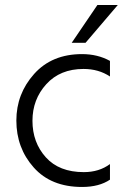

<svg xmlns="http://www.w3.org/2000/svg" viewBox="-20 -731 512 763"><path d="M417 -17Q374 12 306 12Q183 12 114 -65.5Q45 -143 45 -252Q45 -358 115.5 -437Q186 -516 306 -516Q368 -516 417 -489V-427Q372 -457 312 -457Q219 -457 164 -396.5Q109 -336 109 -251Q109 -165 162 -106Q215 -47 313 -47Q374 -47 417 -79ZM320 -561H265L367 -711H448Z"/></svg>

Font: Hind Madurai Light
Style: Regular
Weight: 300
Designer: Jyotish Sonowal
Foundry: Indian Type Foundry
Version: Version 1.001;PS 1.0;hotconv 1.0.86;makeotf.lib2.5.63406; tt